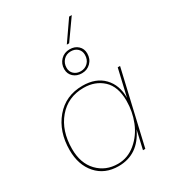

<svg xmlns="http://www.w3.org/2000/svg" viewBox="-217 -1016 1016 1137"><g transform="rotate(-30 291.0 -447.0)"><path d="M346 -767 441 -904H459L362 -767ZM346 -735Q381 -735 403 -714.5Q425 -694 425 -662Q425 -624 400.5 -599.5Q376 -575 340 -575Q305 -575 282.5 -595.5Q260 -616 260 -648Q260 -685 284.5 -710Q309 -735 346 -735ZM346 -721Q315 -721 295.5 -700Q276 -679 276 -648Q276 -622 294 -605.5Q312 -589 340 -589Q369 -589 389 -609Q409 -629 409 -662Q409 -688 391.5 -704.5Q374 -721 346 -721ZM253 10Q159 10 103.5 -53Q48 -116 48 -217Q48 -343 118 -426.5Q188 -510 304 -510Q395 -510 446.5 -456.5Q498 -403 497 -316L540 -500H556L440 0H424L453 -126Q389 10 253 10ZM257 -4Q324 -4 378 -49Q432 -94 459 -161.5Q486 -229 486 -302Q486 -400 434 -448Q382 -496 303 -496Q196 -496 130 -418Q64 -340 64 -216Q64 -118 118.5 -61Q173 -4 257 -4Z"/></g></svg>

Font: Elaine Sans Thin
Style: Italic
Weight: 250
Italic angle: -13°
Designer: Wei Huang
Foundry: Wei Huang
Version: Version 2.001;December 24, 2019;FontCreator 12.0.0.2547 64-b